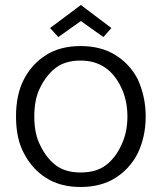

<svg xmlns="http://www.w3.org/2000/svg" viewBox="-20 -740 646 767"><path d="M44 0ZM530 -424Q562 -354 562 -275Q562 -194 530 -127Q498 -65 440.5 -29Q383 7 302 7Q221 7 164.5 -29Q108 -65 76 -127Q44 -185 44 -275Q44 -363 76 -424Q108 -485 164.5 -520.5Q221 -556 302 -556Q383 -556 440.5 -520.5Q498 -485 530 -424ZM465 -161Q489 -211 489 -275Q489 -338 465 -389Q414 -498 302 -498Q240 -498 202 -468.5Q164 -439 140 -389Q117 -343 117 -275Q117 -206 140 -161Q164 -110 202 -80.5Q240 -51 302 -51Q365 -51 403.5 -80.5Q442 -110 465 -161ZM393 -592 303 -656 213 -592 180 -628 303 -720 425 -628Z"/></svg>

Font: Cambay Devanagari
Style: Regular
Weight: 400
Designer: Pooja Saxena
Foundry: Pooja Saxena
Version: Version 1.180;PS 001.180;hotconv 1.0.70;makeotf.lib2.5.58329